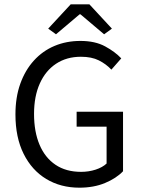

<svg xmlns="http://www.w3.org/2000/svg" viewBox="-20 -858 657 890"><path d="M348 12Q261.4 12 194.5 -28.3Q127.6 -68.6 89.6 -144.8Q51.6 -221 51.6 -327.6Q51.6 -407.1 74.1 -469.9Q96.6 -532.8 137.2 -577.4Q177.8 -622.1 232.8 -645.2Q287.8 -668.3 352.8 -668.3Q421 -668.3 467.4 -643Q513.8 -617.7 542.1 -587.4L496.3 -535.2Q471.7 -561.3 438.2 -578.1Q404.8 -594.9 355 -594.9Q288.9 -594.9 240 -562.6Q191.1 -530.3 164.5 -470.9Q137.8 -411.5 137.8 -329.8Q137.8 -247.3 163.3 -187.1Q188.7 -126.9 237.3 -94.2Q285.9 -61.4 355.9 -61.4Q391.4 -61.4 423.2 -71.7Q455 -82 474.1 -100V-270.9H335.2V-340.1H550.3V-64.2Q518.8 -31.2 466.6 -9.6Q414.5 12 348 12ZM239.5 -699 203.4 -725.3 307.6 -837.8H394.5L498.7 -725.3L462.6 -699L353 -791.6H349Z"/></svg>

Font: Source Sans Variable
Style: Regular
Weight: 200
Designer: Paul D. Hunt
Foundry: Adobe Systems Incorporated
Version: Version 3.006;hotconv 1.0.111;makeotfexe 2.5.65597